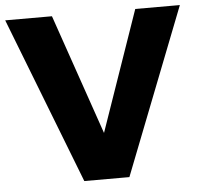

<svg xmlns="http://www.w3.org/2000/svg" viewBox="-53 -753 838 806"><g transform="rotate(-5 366.0 -350.5)"><path d="M-2 -701H195L370 -194L546 -701H734L460 0H270Z"/></g></svg>

Font: Montserrat arm2
Style: Bold
Weight: 700
Designer: Julieta Ulanovsky
Foundry: Julieta Ulanovsky
Version: Version 6.000